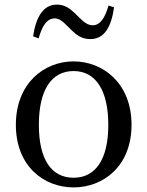

<svg xmlns="http://www.w3.org/2000/svg" viewBox="-20 -801 641 835"><path d="M300 14C428 14 552 -77 552 -258C552 -440 427 -534 300 -534C172 -534 49 -439 49 -258C49 -78 171 14 300 14ZM300 -28C204 -28 149 -107 149 -258C149 -410 204 -492 300 -492C395 -492 451 -410 451 -258C451 -107 395 -28 300 -28ZM124 -643 148 -634C163 -688 184 -721 218 -721C247 -721 268 -691 293 -668C314 -648 336 -631 373 -631C434 -631 464 -684 476 -769L452 -777C437 -724 416 -691 383 -691C353 -691 332 -719 307 -742C285 -763 263 -781 227 -781C168 -781 136 -726 124 -643Z"/></svg>

Font: Noto Serif SC Medium
Style: Regular
Weight: 500
Designer: Ryoko NISHIZUKA 西塚涼子 (kana & ideographs); Frank Grießhammer (Latin, Greek & Cyrillic); Wenlong ZHANG 张文龙 (bopomofo); San
Foundry: Adobe Systems Incorporated
Version: Version 1.001;PS 1.001;hotconv 16.6.54;makeotf.lib2.5.65590